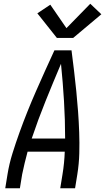

<svg xmlns="http://www.w3.org/2000/svg" viewBox="-20 -1003 560 1023"><path d="M8 0 20 -74Q29 -130 46.5 -186Q64 -242 84 -297.5Q104 -353 126 -408Q148 -463 172 -517.5Q196 -572 220.5 -626.5Q245 -681 270 -735H361Q368 -681 374.5 -626.5Q381 -572 386.5 -517.5Q392 -463 396 -408Q400 -353 402 -297.5Q404 -242 402.5 -186Q401 -130 392 -74L380 0H301L313 -74Q318 -104 321 -134.5Q324 -165 325 -195H127Q119 -165 111.5 -134.5Q104 -104 98 -74L86 0ZM149 -265H327Q327 -365 321 -464.5Q315 -564 305 -663Q263 -564 223 -465Q183 -366 149 -265ZM283 -801 179 -932 248 -978 334 -853 461 -983 520 -927 370 -801Z"/></svg>

Font: Iosevka Curly Oblique
Style: Regular
Weight: 400
Italic angle: -9°
Monospace: yes
Designer: Belleve Invis
Foundry: Belleve Invis
Version: Version 11.1.0; ttfautohint (v1.8.3)